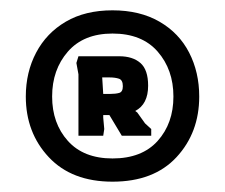

<svg xmlns="http://www.w3.org/2000/svg" viewBox="-20 -748 436 372"><path d="M198 -396Q119 -396 74.5 -443.5Q30 -491 30 -561Q30 -608 50 -646Q70 -684 107.5 -706Q145 -728 198 -728Q251 -728 289 -706Q327 -684 346.5 -646Q366 -608 366 -561Q366 -491 322 -443.5Q278 -396 198 -396ZM198 -441Q255 -441 285.5 -475Q316 -509 316 -561Q316 -613 285.5 -648Q255 -683 198 -683Q142 -683 111.5 -648Q81 -613 81 -561Q81 -509 111.5 -475Q142 -441 198 -441ZM132 -485V-604L128 -626L132 -639H211Q237 -639 252 -626Q267 -613 267 -582Q267 -546 242 -533L246 -530L261 -509L273 -498V-485H216L192 -525H180V-520L182 -498L180 -485ZM180 -566H193Q204 -566 211 -568Q218 -570 218 -581Q218 -593 210.5 -595.5Q203 -598 192 -598H178Z"/></svg>

Font: Rowdies
Style: Bold
Weight: 700
Designer: Jaikishan Patel
Version: Version 1.000; ttfautohint (v1.8.3)